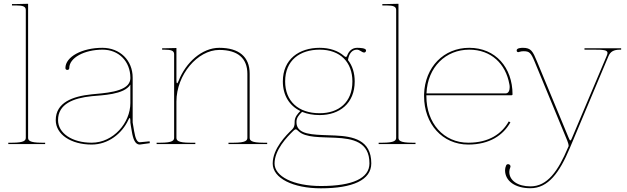

<svg xmlns="http://www.w3.org/2000/svg" viewBox="-20 -782 3401 1042"><path d="M132.5 -35V-761.5L67.5 -760H45V-752.5H67.5C106 -752.5 120 -746 120 -727.5V-35C120 -20.5 113.5 -7.5 45 -7.5H25V0H225V-7.5H207.5C139 -7.5 132.5 -20.5 132.5 -35Z M687.5 -323V-222.5C687.5 -116.5 596 -7.5 477.5 -7.5C371.5 -7.5 295 -59 295 -130C295 -217.5 377 -249.5 478 -260C533 -265.5 654 -267.5 687.5 -323ZM535.5 -522.5C425 -522.5 335 -473.5 335 -413C335 -406.5 339 -402.5 345.5 -402.5C352 -402.5 356 -406.5 356 -413C356 -468 437 -512.5 537 -512.5C625.5 -512.5 687 -448 687.5 -360.5V-357.5C687.5 -352.5 686.5 -347 685 -341.5C666.5 -281 539 -276.5 477 -270C375 -259.5 282.5 -226 282.5 -130C282.5 -53 364.5 2.5 477.5 2.5C567.5 2.5 642 -57 676.5 -131C679.5 -138 682 -141.5 684 -141.5C686 -141.5 687.5 -137 687.5 -128V-117C687.5 -113 693 -83.5 695.5 -68C702 -27.5 713.5 2.5 738 2.5H738.5L793 -5L792 -15L738.5 -10C724.5 -10.5 715 -28 708 -70L700 -117.5V-360.5C700 -454.5 631 -522.5 535.5 -522.5Z M860 -520V-512.5H872.5C911 -512.5 925 -506 925 -487.5V-35C925 -20.5 918.5 -7.5 850 -7.5H830V0H1040V-7.5H1012.5C944 -7.5 937.5 -20.5 937.5 -35V-231C937.5 -376 1052 -511 1170 -511C1271 -511 1322.5 -465.5 1322.5 -381V-35C1322.5 -20.5 1316 -7.5 1247.5 -7.5H1220V0H1430V-7.5H1410C1341.5 -7.5 1335 -20.5 1335 -35V-382.5C1335 -473.5 1277 -522.5 1170 -522.5C1076.5 -522.5 988.5 -443.5 949 -342.5C945.5 -333.5 943 -330 941 -330C938.5 -330 937.5 -337 937.5 -345.5V-521.5L872.5 -520Z M1572.5 -72.5C1578 -77.5 1581.5 -80 1585 -80C1589.5 -80 1593.5 -76 1600 -70C1638.5 -33.5 1720.5 -38.5 1799.5 -34.5C1895 -30 1985 -12.5 1985 104.5C1985 185 1895 227.5 1721.5 227.5C1571 227.5 1470 174.5 1470 105.5C1470 31.5 1538 -39 1572.5 -72.5ZM1715 -512.5C1827 -512.5 1892.5 -444 1892.5 -340C1892.5 -226.5 1818 -167.5 1715 -167.5C1597.5 -167.5 1527.5 -234.5 1527.5 -340C1527.5 -454.5 1607 -512.5 1715 -512.5ZM1715 -522.5C1603.5 -522.5 1515 -461 1515 -340C1515 -265.5 1550 -208.5 1610 -179.5C1595 -164.5 1579 -146 1579 -121.5V-117.5C1579 -102 1576.5 -90.5 1566.5 -80.5C1532 -47.5 1460 25 1460 105.5C1460 185.5 1571 240 1721.5 240C1894.5 240 1995 195 1995 104.5C1995 -24 1894 -42 1800 -46.5C1705.5 -51 1619.5 -46.5 1595.5 -91C1591 -99.5 1589 -107.5 1589 -121.5C1589 -143 1603.5 -159.5 1619.5 -175C1647 -163.5 1679 -157.5 1715 -157.5C1822 -157.5 1905 -220.5 1905 -340C1905 -386 1892.5 -425.5 1868.5 -456C1873.5 -491.5 1891.5 -512.5 1916.5 -512.5C1933.5 -512.5 1943.5 -497 1956.5 -497C1962.5 -497 1966.5 -502 1966.5 -508.5C1966.5 -522 1929 -522.5 1917.5 -522.5C1891.5 -522 1873 -505.5 1864 -480C1862 -475 1860 -473 1857 -473C1854 -473 1851 -475 1847 -478.5C1815 -506.5 1769.5 -522.5 1715 -522.5Z M2142.5 -35V-761.5L2077.5 -760H2055V-752.5H2077.5C2116 -752.5 2130 -746 2130 -727.5V-35C2130 -20.5 2123.5 -7.5 2055 -7.5H2035V0H2235V-7.5H2217.5C2149 -7.5 2142.5 -20.5 2142.5 -35Z M2723.5 -275H2294.5C2300.5 -419.5 2400.5 -512.5 2526.5 -512.5C2645.5 -512.5 2725 -435.5 2744.5 -324C2745.5 -319.5 2746 -314.5 2746 -309C2746 -292.5 2741 -275 2723.5 -275ZM2294 -265H2756.5C2758.5 -265 2761.5 -266.5 2761.5 -270C2761.5 -415 2669.5 -522.5 2526.5 -522.5C2388.5 -522.5 2286 -418 2281.5 -270.5V-260C2281.5 -109.5 2381 2.5 2521.5 2.5C2637.5 2.5 2711 -48.5 2750 -118L2741 -123C2703.5 -56.5 2634.5 -7.5 2521.5 -7.5C2387.5 -7.5 2294 -114 2294 -260Z M3152 -520V-512.5H3202C3255.5 -512.5 3277 -510.5 3277 -494.5C3277 -490 3275 -485 3272.5 -478.5L3085 -35C3080.5 -24.5 3079 -20 3075.5 -20C3072 -20 3070.5 -24 3066 -34.5L2894.5 -448C2871.5 -504 2862 -522.5 2818 -522.5C2808.5 -522.5 2784 -521.5 2784 -508.5C2784 -502 2787.5 -499 2793.5 -499C2794.5 -499 2796 -499.5 2797 -500C2806 -503 2813.5 -504 2820.5 -504C2853 -504 2861 -497 2882.5 -445L3058.5 -19C3061.5 -11.5 3066 2 3066 9C3066 10.5 3066 11.5 3065.5 12.5L3062.5 19C3008.5 147.5 2950 229.5 2859 229.5C2790 229.5 2744 198 2744 150.5C2744 142.5 2746 134.5 2749.5 126C2750 124.5 2750.5 122.5 2750.5 121C2750.5 116.5 2747.5 112 2742.5 110C2740.5 109 2739 109 2737 109C2732.5 109 2728.5 111.5 2726.5 116.5C2723 125 2721 133.5 2721 142C2721 200.5 2776 239.5 2858.5 239.5C2955.5 239.5 3016.5 154.5 3072 22.5L3281.5 -475.5C3292 -502 3310.5 -512.5 3345.5 -512.5H3351V-520Z"/></svg>

Font: Znikomit
Style: Regular
Weight: 100
Designer: gluk
Foundry: gluk
Version: Version 0.55